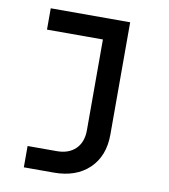

<svg xmlns="http://www.w3.org/2000/svg" viewBox="-82 -620 764 869"><g transform="rotate(10 300.0 -185.0)"><path d="M86 180V82H220Q275 82 306.5 51Q338 20 338 -35V-452H81V-550H446V-34Q446 65 386 122.5Q326 180 224 180Z"/></g></svg>

Font: JetBrains Mono SemiBold
Style: Regular
Weight: 472
Monospace: yes
Designer: Philipp Nurullin, Konstantin Bulenkov
Foundry: JetBrains
Version: Version 2.305; ttfautohint (v1.8.4.7-5d5b)